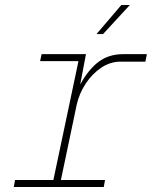

<svg xmlns="http://www.w3.org/2000/svg" viewBox="-20 -746 640 766"><path d="M35 0 40 -28H193L293 -502H140L146 -530H323L300 -409Q333 -469 373.5 -499.5Q414 -530 472 -530H566L560 -500H460Q420 -500 384 -476Q348 -452 322 -412.5Q296 -373 286 -328L223 -28H399L394 0ZM365 -610 464 -726H498L391 -610Z"/></svg>

Font: Geist Mono Thin
Style: Italic
Weight: 100
Italic angle: -12°
Monospace: yes
Designer: Basement.studio, Andrés Briganti, Mateo Zaragoza
Foundry: Basement.studio, Vercel, Andrés Briganti, Guido Ferreyra, Mateo Zaragoza
Version: Version 1.500; ttfautohint (v1.8.4.7-5d5b)